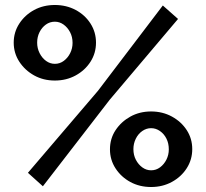

<svg xmlns="http://www.w3.org/2000/svg" viewBox="-20 -740 826 770"><path d="M35 -569Q35 -611 57.5 -645.5Q80 -680 117 -700Q154 -720 200 -720Q246 -720 283.5 -700Q321 -680 343 -645.5Q365 -611 365 -569Q365 -527 343 -492.5Q321 -458 283.5 -437.5Q246 -417 200 -417Q154 -417 117 -437.5Q80 -458 57.5 -492.5Q35 -527 35 -569ZM271 -568Q271 -592 261 -611Q251 -630 235 -641.5Q219 -653 200 -653Q180 -653 164 -641.5Q148 -630 138.5 -611Q129 -592 129 -569Q129 -546 139 -526.5Q149 -507 165 -495.5Q181 -484 200 -484Q220 -484 236 -496Q252 -508 261.5 -527Q271 -546 271 -568ZM421 -141Q421 -184 443.5 -218Q466 -252 503 -272.5Q540 -293 586 -293Q632 -293 669.5 -272.5Q707 -252 729 -218Q751 -184 751 -142Q751 -100 729 -65.5Q707 -31 669.5 -10.5Q632 10 586 10Q540 10 503 -10Q466 -30 443.5 -64.5Q421 -99 421 -141ZM657 -141Q657 -165 647.5 -184Q638 -203 621.5 -214.5Q605 -226 586 -226Q567 -226 550.5 -214.5Q534 -203 524.5 -183.5Q515 -164 515 -142Q515 -118 525 -99Q535 -80 551 -68.5Q567 -57 586 -57Q606 -57 622 -69Q638 -81 647.5 -100Q657 -119 657 -141ZM92 -47 373 -376 633 -718 694 -664 420 -340 152 7Z"/></svg>

Font: YasnoRaleway
Style: Bold
Weight: 700
Designer: Matt McInerney, Pablo Impallari, Rodrigo Fuenzalida
Foundry: Matt McInerney, Pablo Impallari, Rodrigo Fuenzalida
Version: Version 4.026